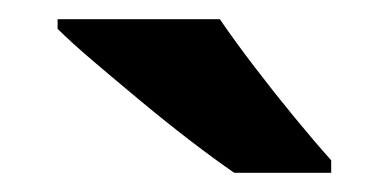

<svg xmlns="http://www.w3.org/2000/svg" viewBox="-20 -786 405 200"><path d="M209 -766Q224 -744 245 -716.5Q266 -689 287 -663.5Q308 -638 325 -619V-606H224Q205 -619 179.5 -638.5Q154 -658 127.5 -680Q101 -702 77.5 -722Q54 -742 40 -756V-766Z"/></svg>

Font: Noto Sans Meetei Mayek
Style: Bold
Weight: 700
Designer: Monotype Design Team and Neelakash Kshetrimayum
Foundry: Monotype Imaging Inc.
Version: Version 2.002; ttfautohint (v1.8.4.7-5d5b)